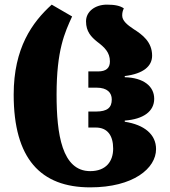

<svg xmlns="http://www.w3.org/2000/svg" viewBox="-20 -794 732 828"><path d="M369 14C555 14 653 -68 653 -151C653 -214 603 -256 518 -269V-274C599 -280 645 -314 645 -368C645 -422 599 -459 518 -461V-466C599 -476 636 -509 636 -554C636 -614 593 -645 557 -668C528 -687 507 -705 507 -727C507 -739 509 -747 514 -758C498 -769 476 -774 441 -774C391 -774 351 -745 351 -702C351 -658 373 -635 399 -614C431 -590 454 -568 454 -529C454 -501 438 -486 403 -486H361V-416H396C443 -416 462 -394 462 -365C462 -330 443 -313 394 -313H361V-244H393C444 -244 468 -209 468 -153C468 -99 438 -56 369 -56C247 -56 224 -216 224 -386C224 -578 259 -653 291 -723L203 -774C119 -698 39 -587 39 -386C39 -110 155 14 369 14Z"/></svg>

Font: Noto Serif Georgian SemiCondensed Black
Style: Regular
Weight: 900
Width: 4
Designer: Monotype Design Team, Akaki Razmadze
Foundry: Google LLC
Version: Version 2.003